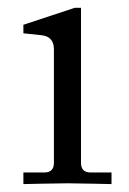

<svg xmlns="http://www.w3.org/2000/svg" viewBox="-20 -464 325 485"><path d="M39.1 1V-28.3H91.8Q116.2 -28.3 116.2 -52.7V-339.4Q116.2 -371.6 85 -375L39.1 -379.9V-401.4L168.9 -444.3H184.6V-52.7Q184.6 -28.3 209 -28.3H261.7V1Q260.3 1 213.6 0Q167 -1 150.4 -1Q133.8 -1 87.2 0Q40.5 1 39.1 1Z"/></svg>

Font: Theano Old Style
Style: Regular
Weight: 400
Designer: Alexey Kryukov
Version: Version 2.00